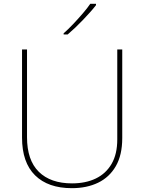

<svg xmlns="http://www.w3.org/2000/svg" viewBox="-20 -972 752 1002"><path d="M618 -252Q618 -163 584.5 -105Q551 -47 492 -18.5Q433 10 355 10Q231 10 163 -57Q95 -124 95 -254V-714H121V-256Q121 -136 182.5 -75.5Q244 -15 356 -15Q427 -15 480 -40.5Q533 -66 562.5 -117Q592 -168 592 -244V-714H618ZM481 -945Q468 -928 450.5 -908.5Q433 -889 413.5 -868.5Q394 -848 373.5 -828.5Q353 -809 333 -792H312V-798Q335 -818 361.5 -846Q388 -874 412.5 -902.5Q437 -931 451 -952H481Z"/></svg>

Font: Noto Sans Hebrew Thin Thin
Style: Regular
Weight: 250
Version: Version 3.001